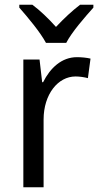

<svg xmlns="http://www.w3.org/2000/svg" viewBox="-20 -786 413 806"><path d="M173 -606H258C281 -651 337 -715 372 -754V-766H316C281 -739 251 -711 215 -673C183 -709 147 -743 116 -766H61V-754C97 -713 149 -651 173 -606ZM303 -546C239 -546 191 -501 161 -441H157L146 -536H78V0H163V-284C163 -391 224 -465 297 -465C314 -465 334 -462 349 -458L360 -540C343 -544 322 -546 303 -546Z"/></svg>

Font: Noto Sans Malayalam SemiCondensed
Style: Regular
Weight: 400
Width: 4
Designer: Jelle Bosma - Monotype Design Team
Foundry: Monotype Imaging Inc.
Version: Version 2.104